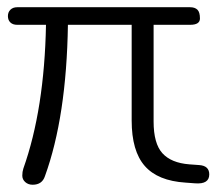

<svg xmlns="http://www.w3.org/2000/svg" viewBox="-20 -505 610 534"><path d="M508.8 -436H407.2V-167Q407.2 -106 431.6 -78.9Q456.1 -51.8 506.8 -47.9L534.2 -45.9Q562 -43.9 562 -20Q562 7.8 522.9 4.9L496.1 2.9Q418.9 -2 382.6 -43.5Q346.2 -85 346.2 -169.9V-436H168.9Q165 -180.2 105 -15.1Q97.2 8.8 70.8 8.8Q58.6 8.8 50.3 1.5Q42 -5.9 42 -16.6Q42 -27.3 44.9 -36.1Q103.5 -201.2 107.9 -436H27.8Q15.6 -436 8.8 -442.6Q2 -449.2 2 -460.2Q2 -471.2 9 -478Q16.1 -484.9 27.8 -484.9H508.8Q522 -484.9 529.1 -478Q536.1 -471.2 536.1 -453.6Q536.1 -436 508.8 -436Z"/></svg>

Font: Nunito-Light
Style: Regular
Weight: 300
Designer: Vernon Adams
Foundry: newtypography
Version: Version 3.000